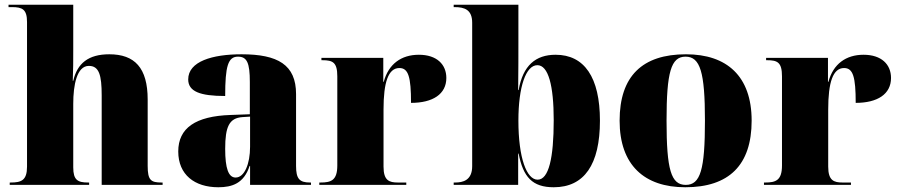

<svg xmlns="http://www.w3.org/2000/svg" viewBox="-20 -780 3794 810"><path d="M21 0H356V-10H352C308 -10 289 -20 289 -74V-342C289 -421 304 -502 355 -502C398 -502 409 -463 409 -378V0H666V-10H662C617 -10 603 -19 603 -80V-360C603 -494 548 -551 441 -551C353 -551 306 -513 289 -439H287C289 -486 289 -524 289 -571V-760H16V-750H30C74 -750 94 -741 94 -687V-77C94 -19 70 -10 25 -10H21Z M901 10C959 10 1009 -6 1033 -80H1035V0H1292V-10H1288C1243 -10 1229 -26 1229 -80V-383C1229 -507 1152 -551 999 -551C876 -551 774 -521 774 -445C774 -394 824 -375 930 -375C930 -501 942 -541 984 -541C1022 -541 1034 -515 1034 -434V-298L953 -295C805 -290 732 -240 732 -141C732 -43 801 10 901 10ZM974 -31C944 -31 930 -69 930 -152C930 -246 947 -282 1003 -286L1035 -288V-161C1035 -88 1011 -31 974 -31Z M1327 0H1694V-10H1659C1622 -10 1598 -18 1598 -77V-318C1598 -433 1618 -493 1665 -493C1703 -493 1714 -455 1714 -346C1806 -346 1863 -383 1863 -451C1863 -508 1823 -549 1747 -549C1673 -549 1619 -510 1599 -435H1597V-536H1336V-526H1340C1384 -526 1403 -517 1403 -458V-82C1403 -19 1377 -10 1332 -10H1327Z M2316 10C2445 10 2511 -86 2511 -271C2511 -454 2445 -549 2324 -549C2240 -549 2186 -504 2168 -400H2166C2167 -478 2167 -556 2167 -599V-760H1894V-750H1898C1940 -750 1972 -739 1972 -684V-79C1972 -19 1933 -10 1900 -10H1894V0H2166V-132H2168C2187 -33 2226 10 2316 10ZM2248 -22C2202 -22 2167 -113 2167 -271C2167 -415 2199 -505 2247 -505C2293 -505 2316 -420 2316 -273C2316 -113 2295 -22 2248 -22Z M2871 10C3055 10 3151 -83 3151 -271C3151 -459 3046 -551 2874 -551C2690 -551 2594 -459 2594 -271C2594 -83 2699 10 2871 10ZM2873 0C2811 0 2792 -64 2792 -271C2792 -476 2811 -541 2872 -541C2934 -541 2954 -476 2954 -271C2954 -64 2935 0 2873 0Z M3203 0H3570V-10H3535C3498 -10 3474 -18 3474 -77V-318C3474 -433 3494 -493 3541 -493C3579 -493 3590 -455 3590 -346C3682 -346 3739 -383 3739 -451C3739 -508 3699 -549 3623 -549C3549 -549 3495 -510 3475 -435H3473V-536H3212V-526H3216C3260 -526 3279 -517 3279 -458V-82C3279 -19 3253 -10 3208 -10H3203Z"/></svg>

Font: Noto Serif Display Black
Style: Regular
Weight: 900
Designer: Monotype Design Team
Foundry: Monotype Imaging Inc.
Version: Version 2.009